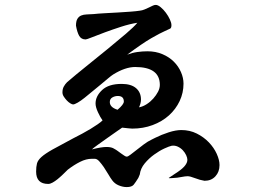

<svg xmlns="http://www.w3.org/2000/svg" viewBox="-20 -677 1040 776"><path d="M721.7 -338.9Q721.7 -301.8 706.1 -268.6Q690.4 -235.4 662.6 -210.4Q634.8 -185.5 596.7 -171.4Q558.6 -157.2 514.6 -157.2Q511.7 -157.2 508.3 -157.7Q504.9 -158.2 501 -158.2L473.6 -161.1Q469.7 -158.2 452.6 -146.5Q435.5 -134.8 415 -120.1Q394.5 -105.5 376 -92.3Q357.4 -79.1 351.6 -73.2Q389.6 -83 410.6 -83Q431.6 -83 442.4 -75.2Q448.2 -72.3 455.6 -66.9Q462.9 -61.5 469.7 -56.6Q476.6 -51.8 482.4 -47.9Q488.3 -43.9 492.2 -43.9Q497.1 -43.9 507.3 -51.8Q517.6 -59.6 531.2 -70.3Q544.9 -81.1 561 -93.3Q577.1 -105.5 593.8 -113.3L607.4 -120.1Q632.8 -132.8 661.6 -142.1Q690.4 -151.4 712.9 -151.4Q747.1 -151.4 775.4 -137.2Q803.7 -123 824.2 -101.6Q844.7 -80.1 856 -55.2Q867.2 -30.3 867.2 -9.8Q867.2 17.6 850.6 35.6Q834 53.7 806.6 53.7Q788.1 50.8 768.1 43Q748 35.2 738.3 35.2Q729.5 35.2 711.9 38.6Q694.3 42 685.5 42Q681.6 42 671.9 43Q662.1 43.9 662.1 42L700.2 16.6Q737.3 -8.8 737.3 -31.2Q737.3 -39.1 732.4 -49.8Q727.5 -60.5 718.8 -69.8Q710 -79.1 698.2 -84.5Q686.5 -89.8 673.8 -87.9Q664.1 -85.9 644 -76.7Q624 -67.4 603 -52.2Q582 -37.1 564.9 -16.6Q547.9 3.9 544.9 28.3L539.1 42Q528.3 59.6 520.5 69.3Q512.7 79.1 492.2 79.1Q476.6 79.1 460 72.3Q443.4 65.4 433.6 51.8Q426.8 43 418 27.8Q409.2 12.7 399.9 -1Q390.6 -14.6 381.3 -24.9Q372.1 -35.2 363.3 -35.2H350.6Q328.1 -35.2 303.7 -22.9Q279.3 -10.7 253.9 8.8Q244.1 18.6 233.4 28.8Q222.7 39.1 212.4 47.4Q202.1 55.7 192.4 61Q182.6 66.4 174.8 66.4Q126 66.4 126 16.6Q126 -2.9 129.4 -16.1Q132.8 -29.3 147.5 -42.5Q162.1 -55.7 192.4 -72.8Q222.7 -89.8 276.4 -118.2Q293.9 -127 312 -136.7Q330.1 -146.5 346.2 -156.2Q362.3 -166 375 -174.8Q387.7 -183.6 394.5 -190.4Q385.7 -202.1 376 -223.1Q366.2 -244.1 366.2 -258.8Q366.2 -288.1 392.6 -313Q418.9 -337.9 471.7 -337.9Q509.8 -337.9 529.8 -320.8Q549.8 -303.7 549.8 -274.4Q549.8 -260.7 542 -243.2Q557.6 -246.1 572.8 -255.9Q587.9 -265.6 599.6 -278.8Q611.3 -292 618.7 -306.2Q626 -320.3 626 -334Q626 -406.2 526.4 -406.2Q486.3 -406.2 437.5 -376Q429.7 -371.1 416.5 -359.9Q403.3 -348.6 387.2 -335.4Q371.1 -322.3 354 -308.1Q336.9 -293.9 321.8 -281.7Q306.6 -269.5 293.9 -262.2Q281.2 -254.9 275.4 -254.9Q271.5 -254.9 264.2 -259.3Q256.8 -263.7 250 -271Q243.2 -278.3 237.8 -286.6Q232.4 -294.9 232.4 -303.7Q232.4 -317.4 237.8 -327.1Q243.2 -336.9 251 -344.7Q286.1 -375 330.1 -410.2Q374 -445.3 415 -479Q456.1 -512.7 488.8 -540.5Q521.5 -568.4 535.2 -585Q503.9 -580.1 469.2 -568.8Q434.6 -557.6 404.3 -546.4Q374 -535.2 352.1 -526.4Q330.1 -517.6 326.2 -517.6Q308.6 -517.6 300.3 -531.7Q292 -545.9 287.1 -573.2Q287.1 -591.8 293 -601.1Q298.8 -610.4 308.1 -614.3Q317.4 -618.2 330.6 -618.7Q343.8 -619.1 358.4 -620.1Q376 -622.1 402.3 -623.5Q428.7 -625 456.5 -626.5Q484.4 -627.9 508.3 -629.9Q532.2 -631.8 544.9 -633.8Q554.7 -634.8 564 -638.7Q573.2 -642.6 581.5 -646.5Q589.8 -650.4 596.7 -653.8Q603.5 -657.2 609.4 -657.2Q618.2 -657.2 629.4 -647.9Q640.6 -638.7 650.4 -625.5Q660.2 -612.3 666.5 -598.6Q672.9 -585 672.9 -575.2Q672.9 -564.5 668 -561.5Q663.1 -558.6 645 -550.8Q627 -543 591.3 -522.5Q555.7 -502 494.1 -456.1Q514.6 -463.9 535.2 -466.8Q555.7 -469.7 576.2 -469.7Q609.4 -469.7 636.7 -458Q664.1 -446.3 682.6 -427.7Q701.2 -409.2 711.4 -385.7Q721.7 -362.3 721.7 -338.9ZM480.5 -266.6Q480.5 -289.1 456.1 -289.1Q444.3 -289.1 434.1 -283.2Q423.8 -277.3 423.8 -264.6Q423.8 -243.2 455.1 -233.4Q480.5 -254.9 480.5 -266.6Z"/></svg>

Font: JasonHandwriting1
Style: Regular
Weight: 400
Version: Version 1.48.20